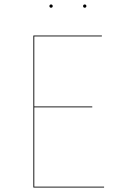

<svg xmlns="http://www.w3.org/2000/svg" viewBox="-20 -839 535 859"><path d="M208.4 -819.1C203.6 -819.1 201.1 -815.5 201.1 -811.7C201.1 -807.9 203.6 -804.4 208.4 -804.4C213.3 -804.4 215.9 -807.9 215.9 -811.7C215.9 -815.5 213.3 -819.1 208.4 -819.1ZM359.1 -819.1C354.3 -819.1 351.7 -815.5 351.7 -811.7C351.7 -807.9 354.3 -804.4 359.1 -804.4C363.9 -804.4 366.5 -807.9 366.5 -811.7C366.5 -815.5 363.9 -819.1 359.1 -819.1ZM435.9 -680.1H129.3V0H445.6V-3.9H133.3V-358.9H392.8V-362.8H133.3V-676.2H435.6Z"/></svg>

Font: Fira Sans Four
Style: Regular
Weight: 100
Designer: Carrois Corporate & Edenspiekermann AG
Foundry: Carrois Corporate GbR & Edenspiekermann AG
Version: Version 4.203;PS 004.203;hotconv 1.0.88;makeotf.lib2.5.64775